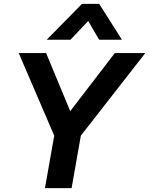

<svg xmlns="http://www.w3.org/2000/svg" viewBox="-20 -975 773 995"><path d="M261 -272 77 -700H219L344 -399L575 -700H733L399 -272L351 0H213ZM405 -955H494L612 -769H494L437 -866L345 -769H222Z"/></svg>

Font: Bai Jamjuree
Style: Bold Italic
Weight: 700
Italic angle: -10°
Designer: Katatrad Aksorn Co.,Ltd.
Foundry: Cadson Demak Co.,Ltd.
Version: Version 1.000; ttfautohint (v1.6)